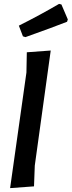

<svg xmlns="http://www.w3.org/2000/svg" viewBox="-20 -964 369 988"><path d="M284 -944 296 -941 329 -864 325 -852Q257 -825 111 -773L98 -777L77 -832Q185 -886 284 -944ZM241 -704 159 -112 155 -5 32 4 116 -591 118 -695Z"/></svg>

Font: Alegreya Sans
Style: Bold Italic
Weight: 700
Italic angle: -7°
Designer: Juan Pablo del Peral
Foundry: Huerta Tipografica
Version: Version 2.007